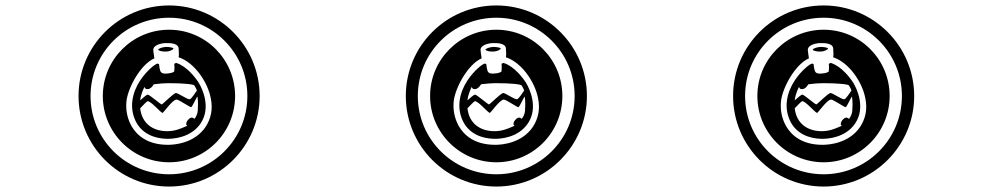

<svg xmlns="http://www.w3.org/2000/svg" viewBox="-20 -741 3640 704"><path d="M522 -394C517 -394 503 -381 494 -373C496 -395 507 -417 510 -423C510 -420 511 -419 512 -418C513 -416 514 -415 516 -415C528 -411 538 -422 544 -432C560 -434 579 -436 601 -436C652 -436 693 -432 693 -427C697 -421 700 -415 702 -409C697 -403 682 -377 675 -377C665 -377 633 -400 625 -400C616 -399 577 -359 573 -358C569 -358 528 -394 522 -394ZM312 -389C312 -548 441 -676 600 -676C758 -676 887 -548 887 -389C887 -230 758 -102 600 -102C441 -102 312 -230 312 -389ZM753 -380C761 -341 754 -307 734 -276C693 -215 619 -210 596 -210C517 -210 480 -248 462 -279C446 -308 440 -340 444 -373C451 -423 497 -506 546 -527C544 -537 543 -552 542 -557V-558C542 -577 574 -583 588 -583C597 -583 607 -583 615 -581C620 -580 634 -576 635 -564L636 -542C636 -538 635 -535 635 -531C693 -512 742 -440 753 -380ZM704 -387C707 -368 706 -349 705 -334C704 -324 700 -314 693 -305C690 -308 683 -314 673 -305C666 -299 663 -292 663 -288C662 -284 664 -281 667 -281C665 -279 663 -278 660 -277C642 -269 621 -260 593 -260C541 -260 500 -288 494 -344C504 -354 518 -370 522 -370C535 -369 570 -327 576 -327C580 -328 612 -375 627 -376C636 -376 675 -348 681 -348C685 -349 700 -384 704 -387ZM588 -569C573 -568 560 -562 560 -559C560 -556 573 -551 588 -552C604 -552 616 -560 616 -563C616 -566 603 -569 588 -569ZM357 -389C357 -255 466 -146 600 -146C734 -146 842 -255 842 -389C842 -523 734 -632 600 -632C466 -632 357 -523 357 -389ZM268 -389C268 -206 416 -57 600 -57C783 -57 932 -206 932 -389C932 -572 783 -721 600 -721C416 -721 268 -572 268 -389ZM563 -506C560 -507 559 -508 558 -508C549 -507 517 -481 494 -446C465 -402 451 -344 481 -290C513 -235 575 -232 596 -232C613 -232 680 -235 716 -289C755 -348 721 -417 709 -437C697 -456 665 -498 627 -510C625 -511 624 -509 619 -507C620 -501 620 -486 619 -480C618 -474 591 -469 578 -472C567 -475 566 -483 563 -506Z M1722 -394C1717 -394 1703 -381 1694 -373C1696 -395 1707 -417 1710 -423C1710 -420 1711 -419 1712 -418C1713 -416 1714 -415 1716 -415C1728 -411 1738 -422 1744 -432C1760 -434 1779 -436 1801 -436C1852 -436 1893 -432 1893 -427C1897 -421 1900 -415 1902 -409C1897 -403 1882 -377 1875 -377C1865 -377 1833 -400 1825 -400C1816 -399 1777 -359 1773 -358C1769 -358 1728 -394 1722 -394ZM1512 -389C1512 -548 1641 -676 1800 -676C1958 -676 2087 -548 2087 -389C2087 -230 1958 -102 1800 -102C1641 -102 1512 -230 1512 -389ZM1953 -380C1961 -341 1954 -307 1934 -276C1893 -215 1819 -210 1796 -210C1717 -210 1680 -248 1662 -279C1646 -308 1640 -340 1644 -373C1651 -423 1697 -506 1746 -527C1744 -537 1743 -552 1742 -557V-558C1742 -577 1774 -583 1788 -583C1797 -583 1807 -583 1815 -581C1820 -580 1834 -576 1835 -564L1836 -542C1836 -538 1835 -535 1835 -531C1893 -512 1942 -440 1953 -380ZM1904 -387C1907 -368 1906 -349 1905 -334C1904 -324 1900 -314 1893 -305C1890 -308 1883 -314 1873 -305C1866 -299 1863 -292 1863 -288C1862 -284 1864 -281 1867 -281C1865 -279 1863 -278 1860 -277C1842 -269 1821 -260 1793 -260C1741 -260 1700 -288 1694 -344C1704 -354 1718 -370 1722 -370C1735 -369 1770 -327 1776 -327C1780 -328 1812 -375 1827 -376C1836 -376 1875 -348 1881 -348C1885 -349 1900 -384 1904 -387ZM1788 -569C1773 -568 1760 -562 1760 -559C1760 -556 1773 -551 1788 -552C1804 -552 1816 -560 1816 -563C1816 -566 1803 -569 1788 -569ZM1557 -389C1557 -255 1666 -146 1800 -146C1934 -146 2042 -255 2042 -389C2042 -523 1934 -632 1800 -632C1666 -632 1557 -523 1557 -389ZM1468 -389C1468 -206 1616 -57 1800 -57C1983 -57 2132 -206 2132 -389C2132 -572 1983 -721 1800 -721C1616 -721 1468 -572 1468 -389ZM1763 -506C1760 -507 1759 -508 1758 -508C1749 -507 1717 -481 1694 -446C1665 -402 1651 -344 1681 -290C1713 -235 1775 -232 1796 -232C1813 -232 1880 -235 1916 -289C1955 -348 1921 -417 1909 -437C1897 -456 1865 -498 1827 -510C1825 -511 1824 -509 1819 -507C1820 -501 1820 -486 1819 -480C1818 -474 1791 -469 1778 -472C1767 -475 1766 -483 1763 -506Z M2922 -394C2917 -394 2903 -381 2894 -373C2896 -395 2907 -417 2910 -423C2910 -420 2911 -419 2912 -418C2913 -416 2914 -415 2916 -415C2928 -411 2938 -422 2944 -432C2960 -434 2979 -436 3001 -436C3052 -436 3093 -432 3093 -427C3097 -421 3100 -415 3102 -409C3097 -403 3082 -377 3075 -377C3065 -377 3033 -400 3025 -400C3016 -399 2977 -359 2973 -358C2969 -358 2928 -394 2922 -394ZM2712 -389C2712 -548 2841 -676 3000 -676C3158 -676 3287 -548 3287 -389C3287 -230 3158 -102 3000 -102C2841 -102 2712 -230 2712 -389ZM3153 -380C3161 -341 3154 -307 3134 -276C3093 -215 3019 -210 2996 -210C2917 -210 2880 -248 2862 -279C2846 -308 2840 -340 2844 -373C2851 -423 2897 -506 2946 -527C2944 -537 2943 -552 2942 -557V-558C2942 -577 2974 -583 2988 -583C2997 -583 3007 -583 3015 -581C3020 -580 3034 -576 3035 -564L3036 -542C3036 -538 3035 -535 3035 -531C3093 -512 3142 -440 3153 -380ZM3104 -387C3107 -368 3106 -349 3105 -334C3104 -324 3100 -314 3093 -305C3090 -308 3083 -314 3073 -305C3066 -299 3063 -292 3063 -288C3062 -284 3064 -281 3067 -281C3065 -279 3063 -278 3060 -277C3042 -269 3021 -260 2993 -260C2941 -260 2900 -288 2894 -344C2904 -354 2918 -370 2922 -370C2935 -369 2970 -327 2976 -327C2980 -328 3012 -375 3027 -376C3036 -376 3075 -348 3081 -348C3085 -349 3100 -384 3104 -387ZM2988 -569C2973 -568 2960 -562 2960 -559C2960 -556 2973 -551 2988 -552C3004 -552 3016 -560 3016 -563C3016 -566 3003 -569 2988 -569ZM2757 -389C2757 -255 2866 -146 3000 -146C3134 -146 3242 -255 3242 -389C3242 -523 3134 -632 3000 -632C2866 -632 2757 -523 2757 -389ZM2668 -389C2668 -206 2816 -57 3000 -57C3183 -57 3332 -206 3332 -389C3332 -572 3183 -721 3000 -721C2816 -721 2668 -572 2668 -389ZM2963 -506C2960 -507 2959 -508 2958 -508C2949 -507 2917 -481 2894 -446C2865 -402 2851 -344 2881 -290C2913 -235 2975 -232 2996 -232C3013 -232 3080 -235 3116 -289C3155 -348 3121 -417 3109 -437C3097 -456 3065 -498 3027 -510C3025 -511 3024 -509 3019 -507C3020 -501 3020 -486 3019 -480C3018 -474 2991 -469 2978 -472C2967 -475 2966 -483 2963 -506Z"/></svg>

Font: CryptoKit_GRILLE 1.4
Style: Regular
Weight: 400
Monospace: yes
Designer: Oceane Juvin
Foundry: http://www.head-geneve.ch
Version: Version 1.004